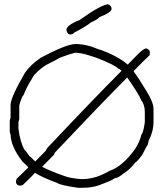

<svg xmlns="http://www.w3.org/2000/svg" viewBox="-20 -895 772 905"><path d="M146 -133.8 194.8 -183.6Q201.7 -196.3 203.1 -197.8Q418.9 -426.8 553.2 -561.5Q542.5 -571.3 535.6 -572.3Q526.9 -586.4 434.1 -623Q369.6 -644.5 354 -644.5Q343.3 -646.5 336.4 -646.5Q308.6 -640.6 262.2 -623Q259.8 -620.1 195.8 -587.9Q165 -567.9 147 -546.9Q140.1 -543 125.5 -515.6Q106.9 -486.8 90.3 -445.3Q84.5 -445.3 70.8 -398.4V-334Q66.9 -320.3 66.9 -318.4V-289.1Q74.2 -226.6 96.2 -187.5Q100.1 -186.5 119.6 -158.2Q122.1 -158.2 146 -133.8ZM369.6 -50.8Q429.7 -50.8 496.6 -89.8Q557.6 -110.4 615.7 -191.4Q637.2 -222.2 647 -261.7Q655.8 -270 662.6 -318.4V-367.2Q662.6 -401.9 645 -423.8Q637.2 -446.8 579.6 -529.8Q443.8 -393.1 237.8 -174.8Q236.3 -167.5 232.4 -163.6L178.7 -108.9Q216.8 -87.9 297.4 -60.5Q341.8 -50.8 369.6 -50.8ZM365.7 -9.8H348.1Q262.7 -22 248.5 -33.2Q181.2 -57.6 145 -80.1Q122.1 -56.2 87.9 -23.4Q80.6 -20 74.2 -20Q65.9 -20 60.5 -25.4Q55.2 -30.8 55.2 -38.1Q55.2 -44.4 58.6 -52.2L113.8 -106Q101.6 -119.6 86.4 -132.8Q29.8 -205.1 29.8 -263.7Q26.4 -263.7 25.9 -277.3V-326.2Q25.9 -328.1 29.8 -341.8V-400.4Q29.8 -435.1 98.1 -552.7Q124 -589.8 172.4 -623Q292 -686.5 334.5 -687.5Q388.2 -687.5 445.8 -662.1Q451.2 -662.1 488.8 -646.5Q551.8 -618.2 582 -590.3L620.6 -629.9Q656.2 -667 669.4 -667Q670.9 -667 682.1 -659.7Q686.5 -655.3 686.5 -647Q686.5 -641.6 685.1 -634.8Q654.8 -606.4 609.4 -559.6Q630.9 -530.8 668.5 -468.8Q703.6 -413.6 703.6 -380.9V-318.4Q703.6 -282.2 686 -242.2Q682.6 -242.2 676.3 -212.9Q673.3 -210.4 650.9 -166Q625.5 -131.8 617.7 -128.9Q592.3 -95.7 561 -76.2Q534.2 -54.7 520 -54.7Q514.2 -46.9 445.8 -21.5Q413.1 -9.8 365.7 -9.8ZM488.3 -875Q505.9 -868.7 505.9 -853.5Q505.9 -836.4 449.2 -814.5Q441.4 -804.2 408.2 -789.1Q390.1 -772.9 328.1 -740.2Q328.1 -735.4 312.5 -732.4Q296.9 -732.4 293 -753.9Q293 -775.9 355.5 -800.8Q451.7 -869.6 488.3 -875Z"/></svg>

Font: CEF Fonts CJK
Style: Regular
Weight: 400
Designer: PartyBoss (派对大魔王)
Version: Release 2.25